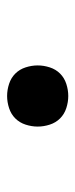

<svg xmlns="http://www.w3.org/2000/svg" viewBox="144 -610 212 540"><g transform="rotate(90 250.0 -340.0)"><path d="M250 -254Q233 -254 216 -259.5Q199 -265 187 -277Q175 -289 169.5 -306Q164 -323 164 -340Q164 -357 169.5 -374Q175 -391 187 -403Q199 -415 216 -420.5Q233 -426 250 -426Q267 -426 284 -420.5Q301 -415 313 -403Q325 -391 330.5 -374Q336 -357 336 -340Q336 -323 330.5 -306Q325 -289 313 -277Q301 -265 284 -259.5Q267 -254 250 -254Z"/></g></svg>

Font: Iosevka Curly Medium
Style: Regular
Weight: 500
Monospace: yes
Designer: Belleve Invis
Foundry: Belleve Invis
Version: Version 22.1.2; ttfautohint (v1.8.4)